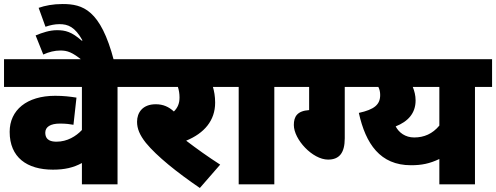

<svg xmlns="http://www.w3.org/2000/svg" viewBox="-20 -916 2465 954"><path d="M649 -484V-622H0V-484H387V-270C358 -239 314 -212 261 -212C237 -212 205 -217 205 -257C205 -285 230 -302 278 -302C308 -302 329 -299 345 -296L360 -431C328 -436 297 -440 254 -440C113 -440 28 -369 28 -261C28 -134 114 -73 243 -73C301 -73 345 -83 387 -106V0H564V-484Z M390 -615H546C480 -868 391 -896 291 -896C243 -896 203 -888 172 -877L206 -783C229 -791 252 -796 275 -796C318 -796 352 -783 390 -715L386 -714C336 -758 305 -766 263 -766C227 -766 191 -754 157 -740L195 -645C223 -658 252 -665 280 -665C314 -665 339 -657 390 -615Z M1074 -98C1009 -140 959 -176 905 -217C995 -254 1049 -317 1049 -406C1049 -438 1044 -463 1038 -484H1111V-622H634V-484H864C869 -468 872 -451 872 -432C872 -402 863 -381 844 -362C819 -385 791 -398 754 -398C688 -398 661 -356 661 -311C661 -277 674 -245 705 -206C759 -140 860 -59 973 18Z M1343 -484H1428V-622H1096V-484H1166V0H1343Z M1693 -484H1755V-622H1413V-484H1516V-369C1456 -365 1440 -336 1440 -295C1440 -223 1533 -123 1610 -123C1665 -123 1693 -155 1693 -229Z M2425 -622H1740V-484H1860C1866 -472 1869 -459 1869 -444C1869 -396 1840 -372 1763 -355C1797 -201 1869 -95 2022 -95C2075 -95 2115 -103 2163 -126V0H2340V-484H2425ZM1946 -288C2007 -312 2045 -353 2045 -417C2045 -442 2039 -464 2031 -484H2163V-292C2129 -251 2087 -233 2038 -233C1994 -233 1962 -257 1946 -288Z"/></svg>

Font: Noto Sans Black
Style: Italic
Weight: 900
Italic angle: -12°
Designer: Monotype Design Team
Foundry: Monotype Imaging Inc.
Version: Version 2.013